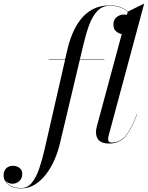

<svg xmlns="http://www.w3.org/2000/svg" viewBox="-205 -790 824 1070"><path d="M66.5 -460H158L170 -511.5Q180.5 -558 198.8 -602.2Q217 -646.5 245 -682.2Q273 -718 313 -739Q353 -760 407.5 -760Q441 -760 466.2 -750.2Q491.5 -740.5 508 -725.5L598.5 -770L400 -32.5Q397.5 -23 397.5 -14.5Q397.5 4.5 417 4.5Q461.5 4.5 493.5 -31.8Q525.5 -68 557.5 -153.5L559 -153Q527 -67 493 -28.5Q459 10 403.5 10Q364.5 10 347.2 -7Q330 -24 330 -53Q330 -68.5 334.5 -85L473.5 -600Q456.5 -603 441.8 -615.5Q427 -628 427 -653.5Q427 -680 445 -694.5Q463 -709 485 -709Q493.5 -709 502 -707L507 -724Q490.5 -739 465.5 -748.5Q440.5 -758 407.5 -758Q365 -758 337.2 -728.5Q309.5 -699 291.5 -649.5Q273.5 -600 259.5 -540L240.5 -460H376.5V-458H240L128.5 11.5Q117.5 57.5 98 101.8Q78.5 146 51 181.8Q23.5 217.5 -11 238.8Q-45.5 260 -87 260Q-132.5 260 -158.8 238.8Q-185 217.5 -185 186Q-185 162.5 -170.5 148.2Q-156 134 -133 134Q-114 134 -97.5 145Q-81 156 -81 178.5Q-81 204.5 -97.5 219.2Q-114 234 -136 234Q-147.5 234 -159.2 228.8Q-171 223.5 -177.5 212Q-169 232.5 -145.5 245.2Q-122 258 -87 258Q-51.5 258 -27.5 228.5Q-3.5 199 13.5 149.5Q30.5 100 44 40L158 -458H66.5Z"/></svg>

Font: Bodoni* 96pt
Style: Italic
Weight: 400
Italic angle: -13°
Version: Version 2.3